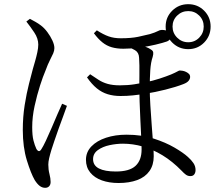

<svg xmlns="http://www.w3.org/2000/svg" viewBox="-20 -839 1040 918"><path d="M547 36Q502 36 467 23.5Q432 11 411.5 -14Q391 -39 391 -75Q391 -112 417 -139Q443 -166 487 -180.5Q531 -195 585 -195Q657 -195 714.5 -176.5Q772 -158 814 -133.5Q856 -109 878 -89Q895 -74 905 -59Q915 -44 915 -26Q915 -14 909 -5.5Q903 3 890 3Q878 3 868.5 -4Q859 -11 849 -22Q804 -68 757 -96.5Q710 -125 662.5 -138.5Q615 -152 568 -152Q537 -152 504 -145Q471 -138 448 -121.5Q425 -105 425 -78Q425 -48 453 -33.5Q481 -19 534 -19Q599 -19 628 -46Q657 -73 657 -124Q657 -148 655 -186.5Q653 -225 651 -268.5Q649 -312 647.5 -353Q646 -394 646 -424Q646 -449 646.5 -476Q647 -503 646.5 -526Q646 -549 645 -563Q644 -588 625.5 -599Q607 -610 592 -614L624 -628Q640 -625 654 -621.5Q668 -618 680 -613.5Q692 -609 702 -602Q711 -597 712.5 -589Q714 -581 710 -567Q701 -541 698.5 -502.5Q696 -464 696 -419Q696 -381 699 -333.5Q702 -286 705.5 -239Q709 -192 712 -153Q715 -114 715 -92Q715 -50 694.5 -21Q674 8 636 22Q598 36 547 36ZM196 59Q182 59 170 50Q158 41 146 22Q128 -9 108.5 -72Q89 -135 89 -218Q89 -280 98 -336.5Q107 -393 118.5 -438Q130 -483 137 -509Q142 -526 148 -547Q154 -568 158.5 -589Q163 -610 163 -626Q163 -655 144 -683.5Q125 -712 106 -736L123 -749Q136 -742 149.5 -734.5Q163 -727 176 -717Q192 -705 206.5 -685.5Q221 -666 230.5 -645.5Q240 -625 240 -609Q240 -597 234.5 -584Q229 -571 219 -552Q209 -533 197 -500Q186 -475 171.5 -430Q157 -385 145.5 -332.5Q134 -280 134 -231Q134 -191 140 -167.5Q146 -144 154 -127Q160 -117 166 -116.5Q172 -116 178 -126Q186 -138 199 -165.5Q212 -193 226.5 -227Q241 -261 254.5 -292.5Q268 -324 277 -343L300 -333Q293 -312 282 -283Q271 -254 260 -223Q249 -192 240 -165.5Q231 -139 226 -123Q219 -100 215 -82.5Q211 -65 211 -52Q211 -28 216.5 -7Q222 14 222 31Q222 44 215 51.5Q208 59 196 59ZM556 -380Q523 -380 495 -388.5Q467 -397 443 -416.5Q419 -436 396 -469L411 -484Q432 -470 451 -457.5Q470 -445 494.5 -438Q519 -431 553 -431Q591 -431 622.5 -436Q654 -441 674 -445Q712 -453 744 -463.5Q776 -474 798 -483Q819 -492 827.5 -497Q836 -502 840 -502Q845 -502 853.5 -500.5Q862 -499 870 -495Q878 -491 883.5 -485.5Q889 -480 889 -471Q889 -462 882 -453Q875 -444 857 -437Q821 -423 771 -410.5Q721 -398 676 -391Q644 -386 616 -383Q588 -380 556 -380ZM570 -606Q539 -606 514.5 -613Q490 -620 469.5 -636.5Q449 -653 429 -680L443 -694Q474 -674 499.5 -665Q525 -656 557 -656Q607 -656 640.5 -663Q674 -670 697 -676Q723 -684 734 -690Q745 -696 753 -696Q772 -696 785 -689Q798 -682 798 -667Q798 -658 793 -651.5Q788 -645 779 -641Q759 -634 723.5 -625.5Q688 -617 647.5 -611.5Q607 -606 570 -606ZM880 -604Q835 -604 803.5 -635.5Q772 -667 772 -712Q772 -757 803.5 -788Q835 -819 880 -819Q925 -819 956 -788Q987 -757 987 -712Q987 -667 956 -635.5Q925 -604 880 -604ZM880 -637Q911 -637 932.5 -659Q954 -681 954 -712Q954 -743 932.5 -764.5Q911 -786 880 -786Q849 -786 827 -764.5Q805 -743 805 -712Q805 -681 827 -659Q849 -637 880 -637Z"/></svg>

Font: Noto Serif JP ExtraLight
Style: Regular
Weight: 400
Version: Version 2.003-H1;hotconv 1.1.1;makeotfexe 2.6.0